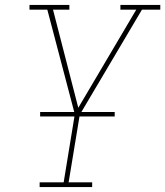

<svg xmlns="http://www.w3.org/2000/svg" viewBox="-20 -755 667 775"><path d="M352 0H140V-19H237L282 -294L171 -716H99V-735H260V-716H194L296 -320L530 -716H466V-735H627V-716H553L302 -292L257 -19H352ZM142 -285V-303H443V-285Z"/></svg>

Font: Iosevka HT Thin Extended
Style: Italic
Weight: 100
Width: 7
Italic angle: -9°
Monospace: yes
Designer: Belleve Invis
Foundry: Belleve Invis
Version: Version 32.3.0; ttfautohint (v1.8.4)